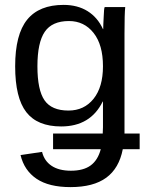

<svg xmlns="http://www.w3.org/2000/svg" viewBox="-20 -557 596 785"><path d="M268 208Q180 208 129.5 174Q79 140 64 77L152 64Q161 101 191 121Q221 141 270 141Q321 141 350.5 119.5Q380 98 392 53H197V-11H400L401 -37V-142H400Q350 -40 230 -40Q133 -40 87.5 -98.5Q42 -157 42 -286Q42 -416 91 -476.5Q140 -537 240 -537Q297 -537 338 -511.5Q379 -486 401 -438H402Q402 -446 402.5 -458.5Q403 -471 404 -489Q405 -523 408 -528H492Q489 -502 489 -419V-11H551V53H482Q467 131 414.5 169.5Q362 208 268 208ZM401 -286Q401 -374 362.5 -422.5Q324 -471 262 -471Q193 -471 163 -427Q133 -383 133 -286Q133 -189 162 -147Q191 -105 260 -105Q324 -105 362.5 -153Q401 -201 401 -286Z"/></svg>

Font: Libra Sans
Style: Regular
Weight: 400
Foundry: Context Ltd
Version: Version 1.000; ttfautohint (v1.3)